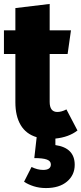

<svg xmlns="http://www.w3.org/2000/svg" viewBox="-21 -687 413 974"><path d="M358 149Q358 201 319 234Q280 267 212 267Q179 267 150.5 258Q122 249 101 235L139 160Q169 175 198 175Q237 175 237 147Q237 130 217 122.5Q197 115 153 115L165 9Q111 -7 84 -52.5Q57 -98 57 -168V-413H-1V-533H57V-646L231 -667V-533H339L322 -413H231V-170Q231 -119 270 -119Q291 -119 316 -132L372 -25Q328 9 260 16V49Q358 63 358 149Z"/></svg>

Font: Fira Sans Condensed ExtraBold
Style: Regular
Weight: 800
Width: 3
Designer: Carrois Corporate & Edenspiekermann AG
Foundry: Carrois Corporate GbR & Edenspiekermann AG
Version: Version 4.203